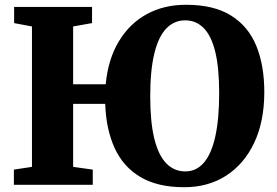

<svg xmlns="http://www.w3.org/2000/svg" viewBox="-20 -772 1156 802"><path d="M749.5 10Q638 10 566.2 -32.8Q494.5 -75.5 458.8 -153.8Q423 -232 419.5 -338H285.5V-75L367.5 -63.5V0H38V-63.5L113.5 -75V-661.5L39 -675.5V-743H364.5V-675.5L285.5 -661.5V-420H421.5Q431.5 -524.5 476.2 -599Q521 -673.5 593.2 -713Q665.5 -752.5 758.5 -752Q873 -752 945.2 -707Q1017.5 -662 1051 -579.5Q1084.5 -497 1084 -384Q1083.5 -264 1041.8 -175.5Q1000 -87 925 -38.5Q850 10 749.5 10ZM754.5 -56Q800.5 -56 832 -93Q863.5 -130 879.5 -202.8Q895.5 -275.5 895.5 -383Q895.5 -490 878.8 -557Q862 -624 830.2 -655.5Q798.5 -687 753.5 -687Q707.5 -687 674.8 -653.2Q642 -619.5 624.8 -549Q607.5 -478.5 607.5 -369.5Q607.5 -262.5 624.5 -193.2Q641.5 -124 674.2 -90Q707 -56 754.5 -56Z"/></svg>

Font: Merriweather 24pt Black
Style: Regular
Weight: 900
Designer: Eben Sorkin
Foundry: Eben Sorkin
Version: Version 2.100